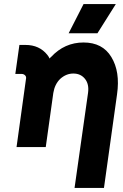

<svg xmlns="http://www.w3.org/2000/svg" viewBox="-20 -720 604 940"><path d="M489 200 553 -258Q561 -314 554 -359.5Q547 -405 525 -441Q482 -512 389 -512Q296 -512 230 -441Q228 -439 226 -437.5Q224 -436 223 -433Q221 -438 218 -442.5Q215 -447 212 -451Q173 -500 105 -500H75L55 -358H86Q96 -358 103 -351Q110 -344 107 -332L61 0H111H187H204L241 -265Q248 -308 275 -334Q304 -360 339 -360Q375 -360 396 -334Q417 -308 411 -265L345 200ZM316 -557H457L547 -700H389Z"/></svg>

Font: Unageo
Style: ExtraBold-Italic
Weight: 800
Designer: Richard Sepsi
Foundry: Richard Sepsi
Version: Version 2.000